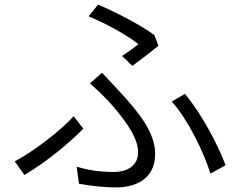

<svg xmlns="http://www.w3.org/2000/svg" viewBox="-20 -788 1040 834"><path d="M510 -545 555 -502C591 -528 644 -569 668 -589L651 -635C593 -679 481 -736 406 -768L365 -717C442 -685 537 -633 581 -596C566 -584 537 -562 510 -545ZM313 -64 323 10C367 18 421 26 487 26C553 26 654 0 654 -120C654 -210 586 -298 495 -395C472 -420 447 -447 423 -472L371 -426C398 -402 427 -374 449 -351C507 -287 580 -197 580 -128C580 -60 521 -41 476 -41C411 -41 363 -49 313 -64ZM894 -34 960 -70C928 -157 853 -299 783 -380L726 -347C795 -271 865 -128 894 -34ZM342 -229 300 -283C244 -221 126 -130 44 -87L86 -28C182 -84 283 -169 342 -229Z"/></svg>

Font: Noto Sans HK DemiLight
Style: Regular
Weight: 350
Designer: Ryoko NISHIZUKA 西塚涼子 (kana, bopomofo & ideographs); Paul D. Hunt (Latin, Greek & Cyrillic); Sandoll Communications 산돌커뮤니
Foundry: Adobe
Version: Version 2.004;hotconv 1.0.118;makeotfexe 2.5.65603